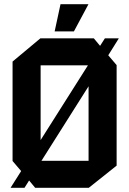

<svg xmlns="http://www.w3.org/2000/svg" viewBox="-20 -897 616 917"><path d="M31 0V-1L81 -80L40 -128V-603L173 -714H428L458 -678L481 -714H547V-713L497 -633L537 -586V-106L404 0H148L119 -35L97 0ZM174 -585V-228L400 -585ZM403 -485 178 -129H403ZM241 -747 269 -877H402V-876L333 -747Z"/></svg>

Font: Foldit Thin SemiBold
Style: Regular
Weight: 600
Version: Version 1.003